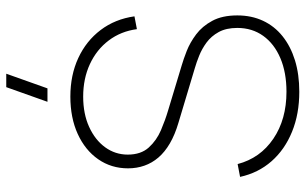

<svg xmlns="http://www.w3.org/2000/svg" viewBox="-206 -780 1000 629"><g transform="rotate(-90 294.5 -465.0)"><path d="M309 15Q236 15 177.8 -8.8Q119.5 -32.5 81.2 -76Q43 -119.5 30 -179L72 -187Q91.5 -113 155 -70Q218.5 -27 309 -27Q372 -27 419 -47Q466 -67 492 -103.2Q518 -139.5 518 -188Q518 -224.5 504.5 -249Q491 -273.5 470.2 -288.8Q449.5 -304 427 -313Q404.5 -322 387 -327L207 -381Q168 -392.5 139.8 -409Q111.5 -425.5 93.5 -446.5Q75.5 -467.5 66.8 -492.5Q58 -517.5 58 -546Q58 -601 87.8 -643.8Q117.5 -686.5 170.5 -710.8Q223.5 -735 293 -735Q363.5 -735 419.5 -709Q475.5 -683 511.2 -635.8Q547 -588.5 556 -525L514 -517Q507 -569.5 477 -609.2Q447 -649 399.5 -671Q352 -693 293 -693Q236.5 -693 193.8 -673.5Q151 -654 127 -621Q103 -588 103 -547Q103 -504 126.2 -478.2Q149.5 -452.5 183 -438.2Q216.5 -424 247 -415L396 -370Q415 -364.5 442.5 -353.8Q470 -343 496.8 -323Q523.5 -303 541.2 -270.2Q559 -237.5 559 -188Q559 -141.5 541.5 -104Q524 -66.5 491 -40Q458 -13.5 412 0.8Q366 15 309 15ZM276 -810H320L368 -945H324Z"/></g></svg>

Font: Manrope Variable Light
Style: Regular
Weight: 200
Designer: Mikhail Sharanda
Foundry: Mikhail Sharanda
Version: Version 4.505